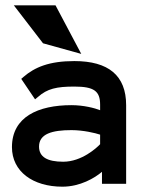

<svg xmlns="http://www.w3.org/2000/svg" viewBox="-20 -692 531 723"><path d="M189 -672H32L142 -529L286 -489ZM60 -395 112 -318 123 -327C158 -358 193 -366 260 -366C334 -366 357 -349 357 -298V-277C337 -285 295 -296 249 -296C124 -296 25 -252 25 -138C25 -46 104 11 215 11C282 11 337 -22 364 -45V0H455V-296C455 -408 388 -462 260 -462C165 -462 111 -439 68 -402ZM127 -140C127 -188 176 -202 249 -202C294 -202 339 -191 357 -185V-149C345 -136 288 -83 218 -83C158 -83 127 -101 127 -140Z"/></svg>

Font: Charger
Style: ExBd
Weight: 400
Designer: Jasper
Foundry: Cannot Into Space Fonts
Version: Version 0.99